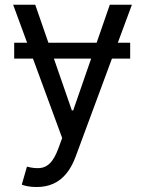

<svg xmlns="http://www.w3.org/2000/svg" viewBox="-20 -565 597 790"><path d="M515.6 -389.2V-323.9H38.4V-389.2ZM130.7 204.5Q109.4 204.5 92.7 201.2Q76 197.8 69.6 194.6L90.9 120.7Q121.4 128.6 144.9 126.4Q168.3 124.3 186.6 105.6Q204.9 87 220.2 45.5L235.8 2.8L34.1 -545.5H125L275.6 -110.8H281.2L431.8 -545.5H522.7L291.2 79.5Q275.6 121.8 252.5 149.7Q229.4 177.6 199 191.1Q168.7 204.5 130.7 204.5Z"/></svg>

Font: InterMG
Style: Regular
Weight: 400
Designer: Rasmus Andersson
Foundry: rsms
Version: Version 3.019;December 26, 2023;FontCreator 15.0.0.2955 64-b